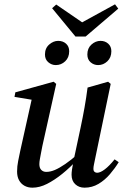

<svg xmlns="http://www.w3.org/2000/svg" viewBox="-20 -854 589 888"><path d="M130 14Q109 14 93 5Q77 -4 68 -20.5Q59 -37 59 -61Q59 -85 64 -109.5Q69 -134 74 -158L129 -405L143 -390L47 -406L51 -427L228 -476L240 -466L176 -179Q173 -164 170 -148Q167 -132 164.5 -118.5Q162 -105 162 -95Q162 -77 171 -68Q180 -59 194 -59Q213 -59 234 -68Q255 -77 282 -95.5Q309 -114 342 -143L350 -117H339Q304 -79 268 -50Q232 -21 197.5 -3.5Q163 14 130 14ZM371 14Q345 14 328 -2Q311 -18 311 -46Q311 -56 313 -70Q315 -84 321 -111V-115L353 -265Q363 -312 371 -357Q379 -402 385 -449L480 -476L492 -466L420 -120Q417 -104 414.5 -93Q412 -82 412 -72Q412 -64 417 -59.5Q422 -55 429 -55Q444 -55 465 -71Q486 -87 510 -117L529 -104Q512 -76 488.5 -48.5Q465 -21 435.5 -3.5Q406 14 371 14ZM238 -553Q219 -553 203.5 -566Q188 -579 188 -602Q188 -631 207.5 -648Q227 -665 249 -665Q271 -665 285.5 -652Q300 -639 300 -617Q300 -588 281.5 -570.5Q263 -553 238 -553ZM329 -685 221 -816 240 -833 380 -737H335L512 -834L527 -814L376 -685ZM434 -553Q414 -553 399 -566Q384 -579 384 -602Q384 -631 403 -648Q422 -665 445 -665Q466 -665 480.5 -652Q495 -639 495 -617Q495 -588 476.5 -570.5Q458 -553 434 -553Z"/></svg>

Font: Source Serif 4 48pt SemiBold
Style: Italic
Weight: 600
Italic angle: -12°
Designer: Frank Grießhammer
Foundry: Adobe Systems Incorporated
Version: Version 4.004;hotconv 1.0.116;makeotfexe 2.5.65601